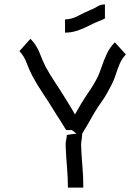

<svg xmlns="http://www.w3.org/2000/svg" viewBox="-20 -850 591 871"><path d="M288 1Q288 -45 284 -91Q280 -137 278 -184Q277 -204 280 -215Q283 -226 283 -238L327 -244L306 -260H280Q269 -279 256 -299Q243 -319 233.5 -334Q224 -349 223 -351Q200 -389 174.5 -426.5Q149 -464 126 -507Q110 -539 99.5 -567.5Q89 -596 68 -618L118 -674Q146 -646 160.5 -608Q175 -570 188 -545Q208 -509 233 -471.5Q258 -434 283 -393Q294 -375 303.5 -359.5Q313 -344 320 -331Q328 -344 335 -356.5Q342 -369 349 -381Q367 -410 385.5 -437Q404 -464 417 -489Q430 -513 440 -543.5Q450 -574 464 -604.5Q478 -635 501 -658L551 -603Q533 -584 523 -560.5Q513 -537 504.5 -510Q496 -483 479 -452Q462 -418 443 -391.5Q424 -365 409 -340Q395 -315 381 -291Q367 -267 353 -244Q352 -225 349.5 -210.5Q347 -196 348 -187Q350 -141 354 -94.5Q358 -48 358 1ZM275 -702V-762Q304 -762 335 -778.5Q366 -795 400 -809Q406 -811 421.5 -820.5Q437 -830 456 -830V-770Q463 -770 451.5 -764Q440 -758 426 -753Q408 -746 384 -733.5Q360 -721 332.5 -711.5Q305 -702 275 -702Z"/></svg>

Font: Syne Tactile
Style: Regular
Weight: 400
Designer: Lucas Descroix
Foundry: Bonjour Monde
Version: Version 2.100; ttfautohint (v1.8.3)